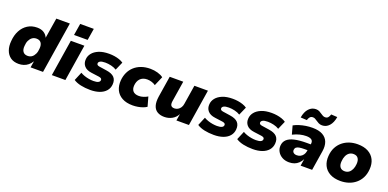

<svg xmlns="http://www.w3.org/2000/svg" viewBox="-6 -1612 5002 2478"><g transform="rotate(20 2494.5 -372.5)"><path d="M227 11Q159 11 115 -20.5Q71 -52 51 -107.5Q31 -163 38 -234Q44 -316 77 -378.5Q110 -441 166 -476.5Q222 -512 296 -512Q351 -512 388 -488.5Q425 -465 442 -424L441 -425L486 -705H672L560 0H389L403 -86H401Q382 -54 355 -32Q328 -10 295.5 0.5Q263 11 227 11ZM301 -126Q335 -126 359 -143.5Q383 -161 398 -193Q413 -225 415 -267Q420 -318 399.5 -346.5Q379 -375 335 -375Q302 -375 277.5 -357.5Q253 -340 238 -308.5Q223 -277 221 -234Q216 -183 237 -154.5Q258 -126 301 -126Z M773 -585 799 -746H986L960 -585ZM681 0 760 -500H946L867 0Z M1211 11Q1140 11 1080 -2Q1020 -15 980 -42L1029 -159Q1054 -144 1084.5 -133.5Q1115 -123 1148 -117.5Q1181 -112 1210 -112Q1255 -112 1276.5 -123.5Q1298 -135 1299 -154Q1301 -168 1291.5 -176.5Q1282 -185 1258 -189L1153 -203Q1083 -212 1050.5 -250Q1018 -288 1023 -343Q1026 -388 1056 -426Q1086 -464 1143 -488Q1200 -512 1285 -512Q1322 -512 1357.5 -506.5Q1393 -501 1425 -490Q1457 -479 1481 -462L1431 -348Q1400 -368 1357.5 -378Q1315 -388 1276 -388Q1228 -388 1206.5 -376Q1185 -364 1184 -346Q1183 -333 1192 -324.5Q1201 -316 1222 -313L1322 -298Q1399 -287 1432 -251.5Q1465 -216 1460 -155Q1456 -103 1424 -65.5Q1392 -28 1337.5 -8.5Q1283 11 1211 11Z M1793 11Q1706 11 1647.5 -21Q1589 -53 1562 -110Q1535 -167 1541 -242Q1546 -301 1569 -350.5Q1592 -400 1631.5 -436Q1671 -472 1726 -492Q1781 -512 1850 -512Q1903 -512 1951.5 -498Q2000 -484 2029 -461L1974 -333Q1953 -349 1921.5 -359Q1890 -369 1859 -369Q1827 -369 1802.5 -359Q1778 -349 1761.5 -331Q1745 -313 1736 -289Q1727 -265 1725 -238Q1721 -188 1746.5 -159.5Q1772 -131 1828 -131Q1857 -131 1888.5 -141Q1920 -151 1946 -167L1982 -38Q1960 -23 1929.5 -12Q1899 -1 1863.5 5Q1828 11 1793 11Z M2227 11Q2171 11 2131.5 -12.5Q2092 -36 2076.5 -85Q2061 -134 2072 -210L2118 -500H2304L2259 -216Q2255 -190 2259 -172.5Q2263 -155 2276.5 -146Q2290 -137 2313 -137Q2338 -137 2360 -149.5Q2382 -162 2396.5 -184.5Q2411 -207 2415 -236L2457 -500H2643L2564 0H2392L2407 -93Q2380 -41 2332 -15Q2284 11 2227 11Z M2908 11Q2837 11 2777 -2Q2717 -15 2677 -42L2726 -159Q2751 -144 2781.5 -133.5Q2812 -123 2845 -117.5Q2878 -112 2907 -112Q2952 -112 2973.5 -123.5Q2995 -135 2996 -154Q2998 -168 2988.5 -176.5Q2979 -185 2955 -189L2850 -203Q2780 -212 2747.5 -250Q2715 -288 2720 -343Q2723 -388 2753 -426Q2783 -464 2840 -488Q2897 -512 2982 -512Q3019 -512 3054.5 -506.5Q3090 -501 3122 -490Q3154 -479 3178 -462L3128 -348Q3097 -368 3054.5 -378Q3012 -388 2973 -388Q2925 -388 2903.5 -376Q2882 -364 2881 -346Q2880 -333 2889 -324.5Q2898 -316 2919 -313L3019 -298Q3096 -287 3129 -251.5Q3162 -216 3157 -155Q3153 -103 3121 -65.5Q3089 -28 3034.5 -8.5Q2980 11 2908 11Z M3443 11Q3372 11 3312 -2Q3252 -15 3212 -42L3261 -159Q3286 -144 3316.5 -133.5Q3347 -123 3380 -117.5Q3413 -112 3442 -112Q3487 -112 3508.5 -123.5Q3530 -135 3531 -154Q3533 -168 3523.5 -176.5Q3514 -185 3490 -189L3385 -203Q3315 -212 3282.5 -250Q3250 -288 3255 -343Q3258 -388 3288 -426Q3318 -464 3375 -488Q3432 -512 3517 -512Q3554 -512 3589.5 -506.5Q3625 -501 3657 -490Q3689 -479 3713 -462L3663 -348Q3632 -368 3589.5 -378Q3547 -388 3508 -388Q3460 -388 3438.5 -376Q3417 -364 3416 -346Q3415 -333 3424 -324.5Q3433 -316 3454 -313L3554 -298Q3631 -287 3664 -251.5Q3697 -216 3692 -155Q3688 -103 3656 -65.5Q3624 -28 3569.5 -8.5Q3515 11 3443 11Z M3941 11Q3886 11 3845 -12Q3804 -35 3782.5 -73.5Q3761 -112 3765 -157Q3769 -206 3802.5 -238.5Q3836 -271 3902.5 -287Q3969 -303 4071 -303H4144L4131 -218H4071Q4029 -218 4001.5 -213Q3974 -208 3960 -196Q3946 -184 3944 -162Q3942 -138 3958.5 -123.5Q3975 -109 4005 -109Q4032 -109 4054 -120.5Q4076 -132 4091 -153Q4106 -174 4111 -203L4128 -309Q4134 -348 4111 -366Q4088 -384 4037 -384Q3996 -384 3950.5 -373Q3905 -362 3855 -337L3823 -453Q3858 -472 3899.5 -485Q3941 -498 3985.5 -505Q4030 -512 4077 -512Q4164 -512 4217 -482.5Q4270 -453 4290.5 -399Q4311 -345 4299 -270L4256 0H4098L4113 -97H4114Q4096 -61 4070 -36.5Q4044 -12 4012 -0.5Q3980 11 3941 11ZM3972 -580 3886 -585Q3899 -665 3939.5 -709Q3980 -753 4036 -753Q4065 -753 4085 -742Q4105 -731 4122 -719Q4135 -710 4149 -702.5Q4163 -695 4180 -695Q4206 -695 4220 -711Q4234 -727 4243 -756L4328 -751Q4315 -671 4275 -627Q4235 -583 4179 -583Q4151 -583 4130 -594Q4109 -605 4092 -617Q4078 -627 4064.5 -634Q4051 -641 4035 -641Q4010 -641 3995.5 -625.5Q3981 -610 3972 -580Z M4646 11Q4560 11 4501 -21Q4442 -53 4414.5 -110.5Q4387 -168 4393 -242Q4398 -309 4424 -359Q4450 -409 4492 -443.5Q4534 -478 4586.5 -495Q4639 -512 4698 -512Q4785 -512 4843.5 -480Q4902 -448 4929.5 -391.5Q4957 -335 4951 -260Q4946 -193 4920 -142.5Q4894 -92 4852 -57.5Q4810 -23 4757.5 -6Q4705 11 4646 11ZM4655 -126Q4689 -126 4713 -143.5Q4737 -161 4752 -193Q4767 -225 4770 -267Q4774 -318 4753.5 -346.5Q4733 -375 4689 -375Q4656 -375 4631.5 -357.5Q4607 -340 4592.5 -308.5Q4578 -277 4575 -234Q4570 -183 4591 -154.5Q4612 -126 4655 -126Z"/></g></svg>

Font: Nunito Sans 9pt Black
Style: Italic
Weight: 900
Italic angle: -9°
Version: Version 3.101;gftools[0.9.27]